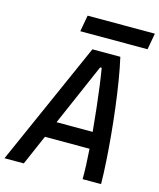

<svg xmlns="http://www.w3.org/2000/svg" viewBox="-149 -952 864 1041"><g transform="rotate(15 283.5 -431.5)"><path d="M-23.4 0 284.2 -693.8H440.9Q453.6 -638.7 465.1 -568.6Q476.6 -498.5 486.1 -421.9Q495.6 -345.2 502.7 -268.8Q509.8 -192.4 513.9 -123.3Q518.1 -54.2 518.6 0H415Q415.5 -33.7 413.8 -77.1Q412.1 -120.6 408.7 -168.9H158.2L85 0ZM198.7 -261.7H401.4Q395.5 -325.7 388.4 -389.4Q381.3 -453.1 373.8 -510Q366.2 -566.9 358.9 -609.9H350.1ZM195.3 -771.5 211.9 -863.3H589.4L572.8 -771.5Z"/></g></svg>

Font: Cascadia Mono
Style: Italic
Weight: 400
Italic angle: -10°
Monospace: yes
Designer: Aaron Bell
Foundry: Saja Typeworks
Version: Version 2404.023; ttfautohint (v1.8.4)